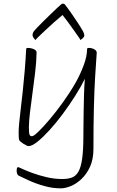

<svg xmlns="http://www.w3.org/2000/svg" viewBox="-20 -786 638 1050"><path d="M312 244Q268 244 223 231.5Q178 219 140.5 202Q103 185 81 174Q77 172 74 164Q71 156 71 149Q71 138 73 133Q75 128 79 128Q82 128 103 138Q124 148 158.5 160.5Q193 173 235 183Q277 193 321 193Q351 193 373 185Q395 177 409 152.5Q423 128 429.5 80.5Q436 33 436 -45Q436 -62 436.5 -97.5Q437 -133 437.5 -178.5Q438 -224 439.5 -270.5Q441 -317 444 -355Q423 -312 391 -261.5Q359 -211 323 -162.5Q287 -114 251 -74.5Q215 -35 185 -11Q155 13 136 13Q132 13 124.5 9.5Q117 6 108.5 0.5Q100 -5 93.5 -10.5Q87 -16 85 -20Q83 -25 82.5 -35.5Q82 -46 82 -63Q82 -81 85 -114Q88 -147 93.5 -191Q99 -235 104.5 -287.5Q110 -340 115 -398Q120 -456 123 -516Q123 -520 125 -522Q127 -524 132 -524Q143 -524 154.5 -521Q166 -518 173.5 -512Q181 -506 180 -497Q179 -445 172 -388Q165 -331 157.5 -275.5Q150 -220 144 -171.5Q138 -123 138 -89Q138 -58 141.5 -49.5Q145 -41 155 -41Q164 -41 190 -66Q216 -91 251.5 -133Q287 -175 324.5 -227Q362 -279 393 -333Q419 -379 437.5 -428.5Q456 -478 456 -515Q456 -520 458 -522Q460 -524 466 -524Q476 -524 485.5 -521Q495 -518 502 -512Q509 -506 509 -497Q509 -494 506.5 -460.5Q504 -427 500 -362Q496 -297 493.5 -200Q491 -103 491 28Q491 85 472.5 125.5Q454 166 426 192.5Q398 219 367.5 231.5Q337 244 312 244ZM173 -567Q172 -569 165 -577.5Q158 -586 158 -596Q158 -600 159.5 -604Q161 -608 163 -612Q167 -618 181.5 -633.5Q196 -649 216 -668.5Q236 -688 256 -707.5Q276 -727 291.5 -741.5Q307 -756 312 -760Q316 -764 318.5 -765Q321 -766 324 -766Q326 -766 329.5 -765Q333 -764 336 -760Q351 -741 369 -715Q387 -689 404 -663.5Q421 -638 431 -620Q435 -614 438 -606Q441 -598 441 -591Q441 -584 431.5 -576Q422 -568 420 -567Q420 -569 409.5 -584Q399 -599 383.5 -621Q368 -643 351.5 -665.5Q335 -688 322 -704Q300 -686 275 -663.5Q250 -641 227 -619.5Q204 -598 189 -583.5Q174 -569 173 -567Z"/></svg>

Font: Briem Hand Thin
Style: Regular
Weight: 100
Designer: Gunnlaugur SE Briem, Eben Sorkin
Foundry: Sorkin Type Co.
Version: Version 1.003